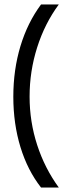

<svg xmlns="http://www.w3.org/2000/svg" viewBox="-20 -695 315 865"><path d="M165 150Q104.2 72.5 72.1 -32.5Q40 -137.5 40 -259.2Q40 -380.8 72.1 -487.1Q104.2 -593.3 165 -675H245Q181.7 -589.2 147.5 -481.7Q113.3 -374.2 113.3 -260Q113.3 -146.7 147.5 -41.7Q181.7 63.3 245 150Z"/></svg>

Font: Funnel Sans Light
Style: Regular
Weight: 300
Designer: NORD ID, Kristian Moeller
Foundry: Dicotype
Version: Version 1.000